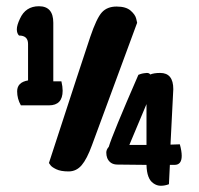

<svg xmlns="http://www.w3.org/2000/svg" viewBox="-20 -550 639 616"><path d="M70 -292V-409Q70 -436 41 -436Q34 -443 34 -456Q34 -469 44 -490Q62 -530 105 -530Q151 -530 151 -477V-289H177Q181 -272 181 -259Q181 -212 137 -212H47Q35 -233 35 -257Q35 -286 70 -292ZM275 -84Q259 -40 242 -20Q225 0 200 0Q175 0 160.5 -7Q146 -14 142 -20L137 -27Q249 -371 269.5 -431.5Q290 -492 307 -510.5Q324 -529 354 -529Q384 -529 399 -516Q414 -503 417 -490L420 -477ZM522 41Q509 46 496 46Q483 46 472 38Q451 24 450 -21Q399 -22 357 -22Q333 -22 324 -43Q321 -51 321 -60.5Q321 -70 329 -79Q340 -117 424 -310Q427 -311 431 -312.5Q435 -314 442 -315Q449 -316 451 -316Q459 -316 462 -311Q474 -316 494 -316Q536 -316 536 -264L527 -86L557 -87Q563 -65 563 -50Q563 -21 540 -21H525ZM450 -85V-216Q445 -203 395 -85Z"/></svg>

Font: Chela One Cyrilic
Style: Regular
Weight: 400
Designer: Miguel Hernandez
Foundry: LatinoType
Version: Version 1.001